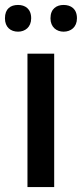

<svg xmlns="http://www.w3.org/2000/svg" viewBox="-35 -756 331 776"><path d="M-15 -682C-15 -646 8 -628 38 -628C66 -628 91 -646 91 -682C91 -721 66 -736 38 -736C8 -736 -15 -721 -15 -682ZM169 -682C169 -646 194 -628 222 -628C251 -628 276 -646 276 -682C276 -721 251 -736 222 -736C194 -736 169 -721 169 -682ZM184 0V-539H76V0Z"/></svg>

Font: Noto Sans Thai Medium
Style: Regular
Weight: 500
Designer: Monotype Design Team
Foundry: Monotype Imaging Inc.
Version: Version 1.901